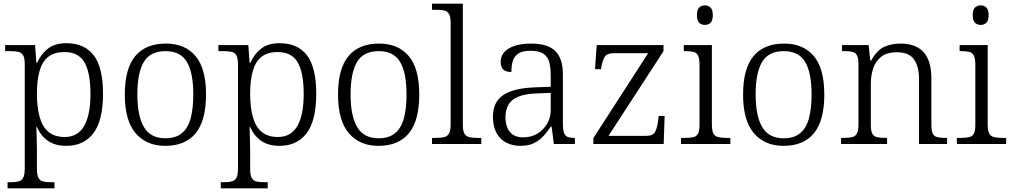

<svg xmlns="http://www.w3.org/2000/svg" viewBox="-20 -780 5480 1040"><path d="M21 240V207H38Q64 207 81 202.5Q98 198 106 182Q114 166 114 133V-433Q114 -465 105.5 -480Q97 -495 79.5 -499Q62 -503 34 -503H8V-536H170L177 -440H181Q202 -487 239.5 -516.5Q277 -546 339 -546Q438 -546 488 -480Q538 -414 538 -273Q538 -127 486 -58.5Q434 10 339 10Q279 10 240 -17Q201 -44 180 -92H177Q177 -70 178.5 -39Q180 -8 180 26V136Q180 168 188.5 183.5Q197 199 214 203Q231 207 256 207H275V240ZM331 -38Q402 -38 436 -98Q470 -158 470 -271Q470 -385 438 -441.5Q406 -498 329 -498Q273 -498 240.5 -471.5Q208 -445 194 -394.5Q180 -344 180 -273Q180 -200 194.5 -147Q209 -94 242 -66Q275 -38 331 -38Z M875 10Q773 10 714.5 -58.5Q656 -127 656 -268Q656 -408 712.5 -476Q769 -544 879 -544Q981 -544 1038.5 -477Q1096 -410 1096 -268Q1096 -127 1040 -58.5Q984 10 875 10ZM876 -31Q932 -31 965.5 -59Q999 -87 1013 -140Q1027 -193 1027 -268Q1027 -387 992 -445Q957 -503 877 -503Q794 -503 759 -444.5Q724 -386 724 -268Q724 -153 759.5 -92Q795 -31 876 -31Z M1176 240V207H1193Q1219 207 1236 202.5Q1253 198 1261 182Q1269 166 1269 133V-433Q1269 -465 1260.5 -480Q1252 -495 1234.5 -499Q1217 -503 1189 -503H1163V-536H1325L1332 -440H1336Q1357 -487 1394.5 -516.5Q1432 -546 1494 -546Q1593 -546 1643 -480Q1693 -414 1693 -273Q1693 -127 1641 -58.5Q1589 10 1494 10Q1434 10 1395 -17Q1356 -44 1335 -92H1332Q1332 -70 1333.5 -39Q1335 -8 1335 26V136Q1335 168 1343.5 183.5Q1352 199 1369 203Q1386 207 1411 207H1430V240ZM1486 -38Q1557 -38 1591 -98Q1625 -158 1625 -271Q1625 -385 1593 -441.5Q1561 -498 1484 -498Q1428 -498 1395.5 -471.5Q1363 -445 1349 -394.5Q1335 -344 1335 -273Q1335 -200 1349.5 -147Q1364 -94 1397 -66Q1430 -38 1486 -38Z M2030 10Q1928 10 1869.5 -58.5Q1811 -127 1811 -268Q1811 -408 1867.5 -476Q1924 -544 2034 -544Q2136 -544 2193.5 -477Q2251 -410 2251 -268Q2251 -127 2195 -58.5Q2139 10 2030 10ZM2031 -31Q2087 -31 2120.5 -59Q2154 -87 2168 -140Q2182 -193 2182 -268Q2182 -387 2147 -445Q2112 -503 2032 -503Q1949 -503 1914 -444.5Q1879 -386 1879 -268Q1879 -153 1914.5 -92Q1950 -31 2031 -31Z M2320 0V-33H2341Q2369 -33 2386.5 -37.5Q2404 -42 2412.5 -57.5Q2421 -73 2421 -106V-655Q2421 -688 2412.5 -703.5Q2404 -719 2387 -723Q2370 -727 2345 -727H2320V-760H2487V-106Q2487 -73 2495 -57.5Q2503 -42 2521 -37.5Q2539 -33 2567 -33H2587V0Z M2799 10Q2757 10 2723 -7Q2689 -24 2669.5 -59.5Q2650 -95 2650 -148Q2650 -228 2706.5 -265.5Q2763 -303 2880 -307L2963 -310V-372Q2963 -411 2956 -440.5Q2949 -470 2925.5 -487.5Q2902 -505 2854 -505Q2811 -505 2788.5 -490.5Q2766 -476 2758 -450.5Q2750 -425 2750 -390Q2721 -390 2706.5 -403Q2692 -416 2692 -446Q2692 -475 2711 -497Q2730 -519 2767 -531.5Q2804 -544 2856 -544Q2947 -544 2988 -503.5Q3029 -463 3029 -378V-112Q3029 -81 3034 -63.5Q3039 -46 3052.5 -39.5Q3066 -33 3090 -33H3094V0H2980L2968 -94H2963Q2946 -68 2925 -44.5Q2904 -21 2874 -5.5Q2844 10 2799 10ZM2814 -36Q2858 -36 2891.5 -56.5Q2925 -77 2944 -110.5Q2963 -144 2963 -182V-277L2890 -274Q2824 -272 2786.5 -256Q2749 -240 2733.5 -212Q2718 -184 2718 -145Q2718 -113 2728 -88.5Q2738 -64 2759 -50Q2780 -36 2814 -36Z M3194 0V-32L3491 -492H3308Q3269 -492 3257 -474.5Q3245 -457 3237 -416L3236 -405H3203L3212 -536H3574V-503L3276 -44H3479Q3516 -44 3527.5 -64Q3539 -84 3544 -121L3548 -152H3580L3575 0Z M3669 0V-33H3689Q3718 -33 3735.5 -37Q3753 -41 3761 -56Q3769 -71 3769 -103V-431Q3769 -464 3761 -479.5Q3753 -495 3736 -499Q3719 -503 3694 -503H3684V-536H3836V-106Q3836 -73 3844 -57.5Q3852 -42 3870 -37.5Q3888 -33 3916 -33H3936V0ZM3798 -645Q3780 -645 3767.5 -656.5Q3755 -668 3755 -698Q3755 -728 3767.5 -739.5Q3780 -751 3798 -751Q3816 -751 3828.5 -739.5Q3841 -728 3841 -698Q3841 -668 3828.5 -656.5Q3816 -645 3798 -645Z M4224 10Q4122 10 4063.5 -58.5Q4005 -127 4005 -268Q4005 -408 4061.5 -476Q4118 -544 4228 -544Q4330 -544 4387.5 -477Q4445 -410 4445 -268Q4445 -127 4389 -58.5Q4333 10 4224 10ZM4225 -31Q4281 -31 4314.5 -59Q4348 -87 4362 -140Q4376 -193 4376 -268Q4376 -387 4341 -445Q4306 -503 4226 -503Q4143 -503 4108 -444.5Q4073 -386 4073 -268Q4073 -153 4108.5 -92Q4144 -31 4225 -31Z M4536 0V-33H4550Q4579 -33 4596.5 -37.5Q4614 -42 4622 -57.5Q4630 -73 4630 -106V-433Q4630 -465 4622 -480Q4614 -495 4597.5 -499Q4581 -503 4556 -503H4541V-536H4685L4694 -452H4699Q4729 -507 4768 -525.5Q4807 -544 4858 -544Q4940 -544 4982.5 -498Q5025 -452 5025 -353V-106Q5025 -73 5032 -57.5Q5039 -42 5056 -37.5Q5073 -33 5100 -33H5110V0H4958V-353Q4958 -419 4931 -458Q4904 -497 4837 -497Q4784 -497 4753 -472.5Q4722 -448 4709.5 -409Q4697 -370 4697 -326V-103Q4697 -71 4705 -56Q4713 -41 4730.5 -37Q4748 -33 4775 -33H4785V0Z M5163 0V-33H5183Q5212 -33 5229.5 -37Q5247 -41 5255 -56Q5263 -71 5263 -103V-431Q5263 -464 5255 -479.5Q5247 -495 5230 -499Q5213 -503 5188 -503H5178V-536H5330V-106Q5330 -73 5338 -57.5Q5346 -42 5364 -37.5Q5382 -33 5410 -33H5430V0ZM5292 -645Q5274 -645 5261.5 -656.5Q5249 -668 5249 -698Q5249 -728 5261.5 -739.5Q5274 -751 5292 -751Q5310 -751 5322.5 -739.5Q5335 -728 5335 -698Q5335 -668 5322.5 -656.5Q5310 -645 5292 -645Z"/></svg>

Font: Noto Rashi Hebrew Light
Style: Regular
Weight: 300
Version: Version 1.006